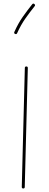

<svg xmlns="http://www.w3.org/2000/svg" viewBox="-20 -1044 272 1072"><path d="M109.9 8.3Q101.6 8.3 101.6 0L118.7 -664.6Q118.7 -672.9 127 -672.9Q135.3 -672.9 135.3 -664.6L118.2 0Q118.2 8.3 109.9 8.3ZM171.9 -1021.5Q178.7 -1015.6 173.3 -1009.3Q146 -975.1 121.3 -940.2Q96.7 -905.3 75.7 -858.9Q72.3 -851.1 64.5 -854.5Q56.6 -857.9 60.1 -865.7Q81.5 -913.6 106.9 -949.7Q132.3 -985.8 159.7 -1020Q165.5 -1026.9 171.9 -1021.5Z"/></svg>

Font: Mikhak-FD Thin
Style: Regular
Weight: 100
Designer: Amin Abedi
Version: Version 3.2